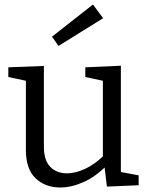

<svg xmlns="http://www.w3.org/2000/svg" viewBox="-20 -824 660 853"><path d="M248 9Q181 9 138 -32Q95 -73 95 -158V-477L105 -463L17 -482V-525L175 -531V-172Q175 -112 203 -83Q231 -54 278 -54Q315 -54 358.5 -74Q402 -94 444 -136L437 -118V-479L447 -463L359 -482V-525L517 -532V-49L505 -62L596 -45V-1L455 5L443 -94L455 -90Q405 -39 351 -15Q297 9 248 9ZM240 -620 211 -661 393 -804 438 -743Z"/></svg>

Font: Bitter Thin
Style: Regular
Weight: 400
Version: Version 3.021